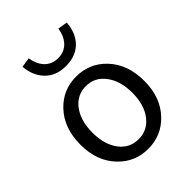

<svg xmlns="http://www.w3.org/2000/svg" viewBox="-233 -937 1071 1071"><g transform="rotate(-45 303.0 -401.5)"><path d="M125 -62Q49 -141 49 -271Q49 -402 125 -482Q196 -557 301 -557Q406 -557 477 -482Q553 -402 553 -271Q553 -141 477 -62Q406 13 301 13Q196 13 125 -62ZM415 -120Q459 -177 459 -271Q459 -365 415 -423Q372 -481 301 -481Q231 -481 187 -423Q144 -365 144 -271Q144 -177 187 -120Q230 -63 301 -63Q372 -63 415 -120ZM174 -691Q134 -736 128 -807L186 -816Q193 -767 220 -736Q252 -700 303 -700Q354 -700 386 -736Q413 -767 420 -816L477 -807Q472 -736 433 -691Q386 -638 303 -638Q220 -638 174 -691Z"/></g></svg>

Font: Source Han Sans K Regular
Style: Regular
Weight: 400
Designer: Ryoko NISHIZUKA  (kana & ideographs); Paul D. Hunt (Latin, Greek & Cyrillic); Wenlong ZHANG  (bopomofo); Sandoll Communi
Foundry: Adobe Systems Incorporated
Version: Version 1.00 July 18, 2014, initial release